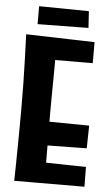

<svg xmlns="http://www.w3.org/2000/svg" viewBox="-58 -879 527 918"><g transform="rotate(5 206.0 -420.0)"><path d="M46 1Q46 1 46.5 -18Q47 -37 47.5 -71Q48 -105 48.5 -148.5Q49 -192 49.5 -241.5Q50 -291 50 -342Q50 -406 49 -470Q48 -534 46 -586.5Q44 -639 43 -670.5Q42 -702 42 -702L192 -688Q192 -688 191.5 -663.5Q191 -639 191 -599.5Q191 -560 190.5 -513Q190 -466 189.5 -421Q189 -376 189 -341Q189 -306 189.5 -261Q190 -216 190 -171Q190 -126 190.5 -88Q191 -50 191.5 -26.5Q192 -3 192 -3ZM46 1 114 -100 382 -95 383 0ZM110 -180V-296L380 -293L378 -184ZM101 -591 42 -702 371 -693V-592ZM92 -755V-841L331 -838L336 -758Z"/></g></svg>

Font: Truculenta Black
Style: Regular
Weight: 900
Version: Version 1.002